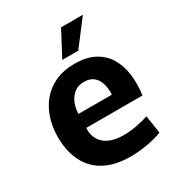

<svg xmlns="http://www.w3.org/2000/svg" viewBox="-174 -835 889 959"><g transform="rotate(-30 270.0 -355.5)"><path d="M301 11Q213 11 153.5 -20.5Q94 -52 63.5 -112Q33 -172 33 -255Q33 -310 48.5 -359.5Q64 -409 96 -448Q128 -487 176 -509Q224 -531 289 -531Q355 -531 400.5 -507Q446 -483 471.5 -441Q497 -399 504.5 -343Q512 -287 503 -224H112L191 -283Q171 -222 183 -181Q195 -140 231.5 -119.5Q268 -99 322 -99Q360 -99 399.5 -106.5Q439 -114 468 -124L484 -21Q445 -6 396 2.5Q347 11 301 11ZM113 -304H372Q373 -308 373 -311.5Q373 -315 373 -318Q373 -349 364 -374Q355 -399 335.5 -414Q316 -429 284 -429Q245 -429 220.5 -406Q196 -383 186 -346.5Q176 -310 183 -269ZM245 -578 321 -722H447L337 -578Z"/></g></svg>

Font: Murecho Thin SemiBold
Style: Regular
Weight: 600
Version: Version 1.010